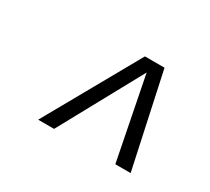

<svg xmlns="http://www.w3.org/2000/svg" viewBox="-74 -804 594 543"><g transform="rotate(30 223.0 -533.0)"><path d="M93 -380 265 -686H329L395 -380H345L292 -649L145 -380Z"/></g></svg>

Font: Archivo ExtraCondensed Thin
Style: Italic
Weight: 250
Width: 2
Italic angle: -10°
Designer: Hector Gatti
Foundry: Omnibus-Type
Version: Version 2.001